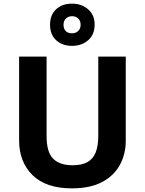

<svg xmlns="http://www.w3.org/2000/svg" viewBox="-20 -1025 796 1055"><path d="M671 -252Q671 -178 638.5 -118.5Q606 -59 540.5 -24.5Q475 10 375 10Q233 10 159 -62.5Q85 -135 85 -254V-714H236V-277Q236 -189 272 -153Q308 -117 379 -117Q429 -117 460 -134Q491 -151 505.5 -187Q520 -223 520 -278V-714H671ZM376.1 -773Q322 -773 288.5 -804Q255 -835 255 -889Q255 -943 288.3 -974Q321.5 -1005 375.9 -1005Q428 -1005 464 -974Q500 -943 500 -890.1Q500 -835 464.5 -804Q429 -773 376.1 -773ZM376 -842Q396 -842 409.5 -854.6Q423 -867.2 423 -889.1Q423 -911 409.6 -923.5Q396.2 -936 376.1 -936Q356 -936 342.5 -923.4Q329 -910.8 329 -888.9Q329 -867 341.2 -854.5Q353.3 -842 376 -842Z"/></svg>

Font: Noto Sans Malayalam
Style: Regular
Weight: 400
Designer: Jelle Bosma - Monotype Design Team
Foundry: Monotype Imaging Inc.
Version: Version 2.103